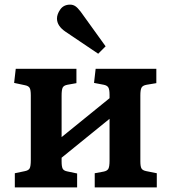

<svg xmlns="http://www.w3.org/2000/svg" viewBox="-20 -809 739 829"><path d="M44 0V-61L87 -70Q103 -73 108 -82Q113 -91 113 -118V-397Q113 -421 108 -429.5Q103 -438 88 -441L41 -451L48 -512H310V-450L271 -443Q255 -440 250.5 -430.5Q246 -421 246 -396V-217L453 -385V-400Q453 -422 448 -431Q443 -440 428 -443L386 -451L393 -512H655V-450L613 -443Q596 -440 591 -430.5Q586 -421 586 -397V-112Q586 -90 591 -81.5Q596 -73 612 -70L657 -61V0H389V-61L427 -68Q443 -71 448 -80.5Q453 -90 453 -115V-296L246 -128V-112Q246 -90 250.5 -81Q255 -72 270 -69L313 -60V0ZM404 -577 263 -672Q226 -697 226 -729Q226 -748 240.5 -768.5Q255 -789 283 -789Q295 -789 305 -782.5Q315 -776 328 -759L436 -609Z"/></svg>

Font: Literata 12pt SemiBold
Style: Regular
Weight: 600
Designer: Latin by Veronika Burian and Jose Scaglione. Greek by Irene Vlachou. Cyrillic by Vera Evstafieva.
Foundry: TypeTogether
Version: Version 3.002